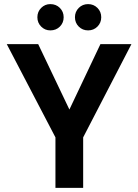

<svg xmlns="http://www.w3.org/2000/svg" viewBox="-20 -915 674 935"><path d="M250 0V-246L13 -700H166L334 -348H302L469 -700H620L385 -246V0ZM225 -767Q199 -767 180.5 -785.5Q162 -804 162 -831Q162 -858 180.5 -876.5Q199 -895 225 -895Q253 -895 271.5 -876.5Q290 -858 290 -831Q290 -804 271.5 -785.5Q253 -767 225 -767ZM409 -767Q382 -767 363.5 -785.5Q345 -804 345 -831Q345 -858 363.5 -876.5Q382 -895 409 -895Q436 -895 454.5 -876.5Q473 -858 473 -831Q473 -804 454.5 -785.5Q436 -767 409 -767Z"/></svg>

Font: DM Sans 20pt
Style: Bold
Weight: 700
Version: Version 4.004;gftools[0.9.30]